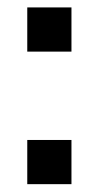

<svg xmlns="http://www.w3.org/2000/svg" viewBox="-20 -486 261 507"><path d="M168.7 0.3V-116.4H52V0.3ZM168.7 -349.7V-466.4H52V-349.7Z"/></svg>

Font: Stepalange Short
Style: Regular
Weight: 400
Designer: Szymon Furjan
Version: Version 1.001;Fontself Maker 3.5.8